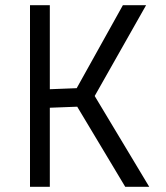

<svg xmlns="http://www.w3.org/2000/svg" viewBox="-20 -716 635 736"><path d="M460 0 276 -307 171 -303V0H95V-696H171V-374L274 -378L451 -696H540L343 -348L552 0Z"/></svg>

Font: TypoPRO Titillium Maps
Style: 400 wt
Weight: 400
Designer: Campivisivi
Foundry: Accademia di Belle Arti di Urbino and students of MA course of Visual design
Version: Version 001.001